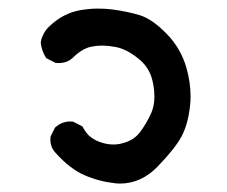

<svg xmlns="http://www.w3.org/2000/svg" viewBox="-20 -434 540 456"><path d="M99.6 -103Q99.6 -106 100.1 -109.9L110.8 -131.3L111.8 -131.8Q127 -145.5 147 -145.5Q149.9 -145.5 153.8 -145L175.8 -133.8Q182.1 -121.6 189.9 -113.3Q201.2 -102.5 217.3 -96.7Q233.4 -90.8 249.5 -90.8Q260.3 -90.8 271 -93.8Q297.9 -100.6 312.5 -120.1Q328.1 -140.6 339.8 -167Q346.7 -183.6 346.7 -205.1Q346.7 -217.8 344.5 -230.7Q342.3 -243.7 338.9 -253.4Q329.6 -278.3 309.1 -294.4Q279.8 -318.4 252.4 -322.8Q236.8 -325.7 222.7 -325.7Q210.9 -325.7 200.2 -323.7Q176.3 -320.3 151.9 -295.9Q138.7 -284.2 119.1 -284.2Q116.2 -284.2 111.8 -284.7L89.8 -295.9Q78.6 -313.5 76.7 -333Q78.1 -341.8 80.3 -346.7Q82.5 -351.6 83.7 -353.8Q85 -356 86.2 -358.2Q87.4 -360.4 89.4 -362.8Q93.8 -368.7 100.1 -374Q130.4 -402.3 169.9 -409.7Q192.9 -413.6 211.7 -413.6Q230.5 -413.6 246.1 -411.6Q283.2 -406.7 312 -397.9Q341.8 -388.7 376 -353.5Q410.2 -318.4 423.3 -271Q432.6 -237.3 432.6 -205.1Q432.6 -192.9 431.2 -181.2Q426.3 -138.2 411.1 -109.9Q396 -81.5 354.5 -38.6Q315.4 2 264.6 2Q259.3 2 255.4 1.5Q217.3 -2.4 182.6 -17.1Q147 -31.7 111.3 -71.8Q99.6 -84.5 99.6 -103Z"/></svg>

Font: Bakudai
Style: Medium
Weight: 500
Version: Version 1.48